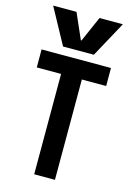

<svg xmlns="http://www.w3.org/2000/svg" viewBox="-145 -1072 791 1144"><g transform="rotate(15 250.0 -500.0)"><path d="M35 -1000H179L248 -843H252L321 -1000H465L345 -780H155ZM186 0V-619H36V-730H464V-619H314V0Z"/></g></svg>

Font: M PLUS Code Latin SemiBold
Style: Regular
Weight: 600
Designer: Coji Morishita
Foundry: UNDERFOREST DESIGN
Version: Version 1.002; ttfautohint (v1.8.3)